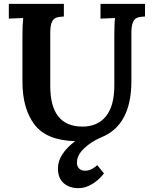

<svg xmlns="http://www.w3.org/2000/svg" viewBox="-20 -720 800 1001"><path d="M736 -634Q709 -633 695 -627.5Q681 -622 673 -604Q665 -586 665 -547V-297Q665 -67 508 -4Q456 18 418.5 53.5Q381 89 381 128Q381 147 392.5 158.5Q404 170 425 170Q455 170 487 141L522 184Q495 219 460 240Q425 261 390 261Q341 261 311.5 234.5Q282 208 282 158Q282 119 306 83Q330 47 372 16Q222 12 159.5 -71Q97 -154 97 -294V-536Q97 -592 101 -626L26 -623V-700H313V-634Q287 -633 272.5 -627.5Q258 -622 250 -604Q242 -586 242 -547V-272Q242 -60 410 -60Q489 -60 532.5 -114Q576 -168 576 -274V-536Q576 -603 580 -626L504 -623V-700H736Z"/></svg>

Font: Sumana
Style: Bold
Weight: 700
Designer: Cyreal, Alexei Vanyashin (Devanagari), Olga Karpushina (Latin)
Foundry: Cyreal
Version: Version 1.015;PS 001.015;hotconv 1.0.70;makeotf.lib2.5.58329